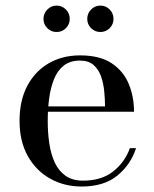

<svg xmlns="http://www.w3.org/2000/svg" viewBox="-20 -672 564 702"><path d="M278.5 10Q215 10 163.5 -18.8Q112 -47.5 81.8 -101.2Q51.5 -155 51.5 -230Q51.5 -305 80 -358.5Q108.5 -412 158.5 -440.8Q208.5 -469.5 272.5 -469.5Q345 -469.5 388.2 -440.8Q431.5 -412 450.8 -365Q470 -318 470 -263.5H119V-283H364Q364 -308 361.2 -337Q358.5 -366 349.8 -391.8Q341 -417.5 322.5 -434Q304 -450.5 272.5 -450.5Q236.5 -450.5 213.5 -432.5Q190.5 -414.5 177.8 -383.2Q165 -352 159.8 -312.5Q154.5 -273 154.5 -230Q154.5 -187 160.2 -147.8Q166 -108.5 180.2 -77.8Q194.5 -47 219.8 -29.2Q245 -11.5 284 -11.5Q351 -11.5 393.8 -45.2Q436.5 -79 455 -130.5H477.5Q458 -70 409 -30Q360 10 278.5 10ZM347 -555Q327 -555 313 -569Q299 -583 299 -603Q299 -623 313 -637.2Q327 -651.5 347 -651.5Q367 -651.5 381 -637.2Q395 -623 395 -603Q395 -583 381 -569Q367 -555 347 -555ZM187 -555Q167 -555 153 -569Q139 -583 139 -603Q139 -623 153 -637.2Q167 -651.5 187 -651.5Q207 -651.5 221 -637.2Q235 -623 235 -603Q235 -583 221 -569Q207 -555 187 -555Z"/></svg>

Font: Bodoni Moda SC 11pt
Style: Regular
Weight: 400
Version: Version 2.005